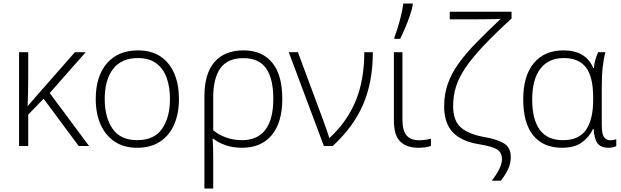

<svg xmlns="http://www.w3.org/2000/svg" viewBox="-20 -826 3512 1086"><path d="M464.8 -530.8 261.2 -299.8 483.9 0H425.3L226.6 -267.6L139.6 -177.7V0H87.9V-530.8H139.6V-389.2Q139.6 -344.7 138.7 -303.5Q137.7 -262.2 136.2 -225.1Q150.9 -241.7 162.4 -255.4Q173.8 -269 187.5 -284.7L403.8 -530.8Z M992.2 -266.1Q992.2 -184.1 965.3 -122.1Q938.5 -60.1 885.7 -25.1Q833 9.8 755.4 9.8Q681.2 9.8 628.9 -24.9Q576.7 -59.6 549.1 -121.6Q521.5 -183.6 521.5 -266.1Q521.5 -394.5 584.7 -467.8Q647.9 -541 760.3 -541Q837.4 -541 888.9 -505.9Q940.4 -470.7 966.3 -408.9Q992.2 -347.2 992.2 -266.1ZM572.3 -266.1Q572.3 -161.1 617.2 -97.2Q662.1 -33.2 756.3 -33.2Q852.1 -33.2 896.7 -97.7Q941.4 -162.1 941.4 -266.1Q941.4 -333 922.9 -385.3Q904.3 -437.5 864.3 -467.5Q824.2 -497.6 759.8 -497.6Q667 -497.6 619.6 -436Q572.3 -374.5 572.3 -266.1Z M1576.7 -267.1Q1576.7 -133.8 1517.3 -62Q1458 9.8 1349.1 9.8Q1297.4 9.8 1256.1 -4.6Q1214.8 -19 1186 -42H1182.6Q1184.6 -15.1 1185.3 13.2Q1186 41.5 1186 76.2V240.2H1136.2V-280.8Q1136.2 -409.2 1193.1 -475.1Q1250 -541 1357.9 -541Q1462.9 -541 1519.8 -471.4Q1576.7 -401.9 1576.7 -267.1ZM1356.4 -497.1Q1267.6 -497.1 1226.8 -440.4Q1186 -383.8 1186 -274.9V-89.4Q1217.3 -63 1259 -48.1Q1300.8 -33.2 1350.1 -33.2Q1436 -33.2 1481 -92Q1525.9 -150.9 1525.9 -267.1Q1525.9 -380.4 1485.6 -438.7Q1445.3 -497.1 1356.4 -497.1Z M1613.3 -530.8H1665L1812.5 -133.8Q1819.3 -115.2 1828.1 -89.6Q1836.9 -64 1842.3 -46.4H1844.7Q1942.4 -136.7 1991.5 -254.6Q2040.5 -372.6 2040.5 -530.8H2088.9Q2088.9 -363.3 2034.4 -236.1Q1980 -108.9 1861.8 0H1812Z M2256.3 -530.8V-148.9Q2256.3 -86.9 2279.8 -59.8Q2303.2 -32.7 2351.6 -32.7Q2369.1 -32.7 2387.2 -35.4Q2405.3 -38.1 2417.5 -41.5V-0.5Q2389.6 9.8 2346.2 9.8Q2280.8 9.8 2244.4 -24.9Q2208 -59.6 2208 -144V-530.8ZM2210.9 -606V-615.2Q2226.1 -653.3 2240.7 -707.3Q2255.4 -761.2 2261.2 -806.2H2314.5V-796.4Q2309.1 -769 2297.4 -734.9Q2285.6 -700.7 2271 -666.5Q2256.3 -632.3 2243.2 -606Z M2869.1 63Q2869.1 98.6 2853.5 131.6Q2837.9 164.6 2813 195.8H2761.7Q2787.6 163.1 2804 130.1Q2820.3 97.2 2819.3 71.8Q2817.9 35.6 2791.3 19Q2764.6 2.4 2691.9 -9.8Q2589.8 -25.9 2541 -77.9Q2492.2 -129.9 2492.2 -224.1Q2492.2 -294.4 2513.4 -353.5Q2534.7 -412.6 2575.4 -469Q2616.2 -525.4 2675.5 -585.9Q2734.9 -646.5 2811.5 -718.8Q2790.5 -718.3 2756.8 -717.5Q2723.1 -716.8 2686 -716.8H2523.9V-759.8H2873.5V-721.2Q2777.3 -633.3 2713.4 -565.4Q2649.4 -497.6 2612.1 -441.9Q2574.7 -386.2 2558.8 -334.5Q2543 -282.7 2543 -226.6Q2543 -142.1 2587.9 -104Q2632.8 -65.9 2722.7 -50.3Q2795.4 -37.6 2832.3 -13.9Q2869.1 9.8 2869.1 63Z M3159.2 9.8Q3053.2 9.8 2996.3 -59.8Q2939.5 -129.4 2939.5 -263.7Q2939.5 -397.5 2999.5 -469.2Q3059.6 -541 3167 -541Q3293.9 -541 3335.9 -440.9H3339.4Q3340.3 -464.4 3347.4 -487.8Q3354.5 -511.2 3363.3 -530.8H3404.3Q3395 -497.6 3389.4 -450Q3383.8 -402.3 3383.8 -339.8V-118.7Q3383.8 -69.8 3396 -51.3Q3408.2 -32.7 3431.2 -32.7Q3449.7 -32.7 3465.8 -38.1V0.5Q3458.5 4.4 3446 7.1Q3433.6 9.8 3420.9 9.8Q3379.9 9.8 3360.6 -14.4Q3341.3 -38.6 3337.9 -96.2H3334Q3314 -52.7 3272.7 -21.5Q3231.4 9.8 3159.2 9.8ZM3164.6 -33.2Q3255.4 -33.2 3295.2 -92.3Q3335 -151.4 3335 -259.3V-275.4Q3335 -391.6 3294.4 -444.6Q3253.9 -497.6 3168.9 -497.6Q3082 -497.6 3036.1 -436.8Q2990.2 -376 2990.2 -263.2Q2990.2 -150.4 3033.2 -91.8Q3076.2 -33.2 3164.6 -33.2Z"/></svg>

Font: Open Sans Light
Style: Regular
Weight: 300
Designer: Monotype Design Team
Foundry: Monotype Imaging Inc.
Version: Version 3.000; ttfautohint (v1.8.4)